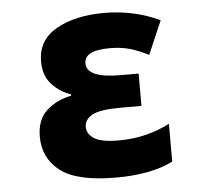

<svg xmlns="http://www.w3.org/2000/svg" viewBox="-45 -607 691 663"><g transform="rotate(-5 300.0 -275.0)"><path d="M332 10Q453 10 529 -28V-159Q492 -140 448 -128.5Q404 -117 351 -117Q291 -117 266.5 -133Q242 -149 242 -173Q242 -199 269 -214Q296 -229 368 -229H440V-341H378Q260 -341 260 -392Q260 -437 347 -437Q388 -437 418.5 -428Q449 -419 482 -402L532 -518Q442 -560 339 -560Q239 -560 173.5 -523Q108 -486 108 -412Q108 -362 136 -332Q164 -302 201 -290V-285Q152 -276 116.5 -244.5Q81 -213 81 -153Q81 -79 138.5 -34.5Q196 10 332 10Z"/></g></svg>

Font: Noto Sans Mono Extra
Style: Regular
Weight: 800
Designer: Monotype Design Team
Foundry: Monotype Imaging Inc.
Version: Version 1.900